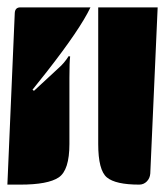

<svg xmlns="http://www.w3.org/2000/svg" viewBox="-20 -510 447 520"><path d="M246 -120V-490H407L387 -40Q386 -27 377.5 -18.5Q369 -10 357 -10Q293 -10 269.5 -29.5Q246 -49 246 -120ZM0 -10 20 -475Q21 -490 35 -490H225Q197 -431 107 -316L68 -267L72 -264L139 -326Q154 -339 166 -358L170 -357Q168 -343 168 -299V-120Q168 -49 139 -29.5Q110 -10 35 -10Z"/></svg>

Font: PrimecolorCV1
Style: Medium
Weight: 500
Designer: gluk
Foundry: gluk
Version: Version 0.672